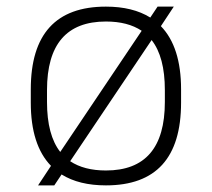

<svg xmlns="http://www.w3.org/2000/svg" viewBox="-20 -550 640 580"><path d="M95 10 134 -49Q73 -112 73 -240V-280Q73 -530 300 -530Q381 -530 434 -497L456 -530H505L466 -471Q527 -408 527 -280V-240Q527 10 300 10Q219 10 166 -23L144 10ZM408 -457Q366 -485 300 -485Q122 -485 122 -278V-242Q122 -142 162 -91ZM300 -35Q478 -35 478 -242V-278Q478 -378 438 -429L192 -63Q234 -35 300 -35Z"/></svg>

Font: M PLUS Code Latin 60 Light
Style: Regular
Weight: 300
Width: 7
Monospace: yes
Designer: Coji Morishita
Foundry: UNDERFOREST DESIGN
Version: Version 1.005; ttfautohint (v1.8.3)